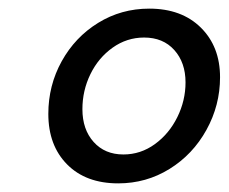

<svg xmlns="http://www.w3.org/2000/svg" viewBox="-20 -794 530 445"><path d="M92 -530Q92 -596 123 -652Q154 -708 207.5 -741Q261 -774 326 -774Q401 -774 445.5 -730Q490 -686 490 -615Q490 -550 458.5 -493Q427 -436 373 -402.5Q319 -369 254 -369Q179 -369 135.5 -413Q92 -457 92 -530ZM410 -603Q410 -649 384 -678Q358 -707 314 -707Q274 -707 241 -683.5Q208 -660 189.5 -622Q171 -584 171 -541Q171 -494 197 -465Q223 -436 266 -436Q306 -436 339 -460Q372 -484 391 -522.5Q410 -561 410 -603Z"/></svg>

Font: Open Sauce One Medium Italic
Style: Regular
Weight: 500
Italic angle: -10°
Designer: Alfredo Marco Pradil
Foundry: Creative Sauce Fz LLC
Version: Version 1.477